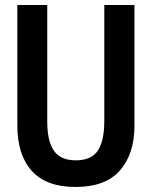

<svg xmlns="http://www.w3.org/2000/svg" viewBox="-20 -734 603 764"><path d="M280 10Q164 10 106.5 -54Q49 -118 49 -235V-714H168V-251Q168 -171 195 -133.5Q222 -96 281 -96Q344 -96 369.5 -135Q395 -174 395 -252V-714H515V-233Q515 -122 457.5 -56Q400 10 280 10Z"/></svg>

Font: Noto Sans Mono SemiCondensed SemiBold
Style: Regular
Weight: 600
Width: 4
Designer: Monotype Design Team
Foundry: Monotype Imaging Inc.
Version: Version 2.014; ttfautohint (v1.8.4.7-5d5b)